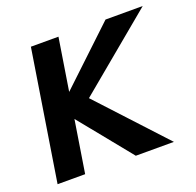

<svg xmlns="http://www.w3.org/2000/svg" viewBox="-106 -692 823 805"><g transform="rotate(-20 305.0 -290.0)"><path d="M19 0H142L179 -233L368 0H538L266 -294L610 -580H444L197 -347L234 -580H111Z"/></g></svg>

Font: Charger Sport
Style: UltNrwObl
Weight: 1000
Designer: Jasper
Foundry: Cannot Into Space Fonts
Version: Version 1.1